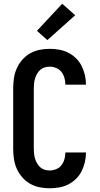

<svg xmlns="http://www.w3.org/2000/svg" viewBox="-20 -1006 540 1034"><path d="M247 8Q220 8 193 2.5Q166 -3 142 -16.5Q118 -30 99.5 -51.5Q81 -73 70 -98Q59 -123 55 -150.5Q51 -178 51 -205V-530Q51 -557 55 -584.5Q59 -612 70 -637Q81 -662 99.5 -683.5Q118 -705 142 -718.5Q166 -732 193 -737.5Q220 -743 247 -743Q273 -743 298.5 -738.5Q324 -734 347 -722.5Q370 -711 389 -692.5Q408 -674 419.5 -651Q431 -628 437 -602.5Q443 -577 443 -551Q443 -551 443 -551Q443 -551 443 -550H332Q332 -551 332 -551Q332 -551 332 -551Q332 -569 327 -586.5Q322 -604 311 -618.5Q300 -633 282.5 -640Q265 -647 247 -647Q234 -647 220.5 -643Q207 -639 197 -630Q187 -621 180 -609Q173 -597 169 -584Q165 -571 163.5 -557.5Q162 -544 162 -530V-205Q162 -191 163.5 -177.5Q165 -164 169 -151Q173 -138 180 -126Q187 -114 197 -105Q207 -96 220.5 -92Q234 -88 247 -88Q265 -88 282.5 -95Q300 -102 311 -116.5Q322 -131 327 -148.5Q332 -166 332 -184Q332 -184 332 -184Q332 -184 332 -185H443Q443 -184 443 -184Q443 -184 443 -184Q443 -158 437 -132.5Q431 -107 419.5 -84Q408 -61 389 -42.5Q370 -24 347 -12.5Q324 -1 298.5 3.5Q273 8 247 8ZM235 -790 179 -840 315 -986 385 -924Z"/></svg>

Font: Zed Mono
Style: Bold
Weight: 700
Monospace: yes
Designer: Belleve Invis
Foundry: Belleve Invis
Version: Version 1.0.0; ttfautohint (v1.8.4)